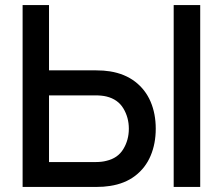

<svg xmlns="http://www.w3.org/2000/svg" viewBox="-20 -740 882 760"><path d="M69.5 -720H174V-461.5H360.5Q391 -461.5 415.5 -457.5Q474 -448 514.8 -416.8Q555.5 -385.5 576 -337.8Q596.5 -290 596.5 -230.5Q596.5 -171.5 576.2 -123.5Q556 -75.5 515.2 -44.2Q474.5 -13 415.5 -4Q391 0 360.5 0H69.5ZM667.5 0V-720H772.5V0ZM356.5 -98.5Q383.5 -98.5 401.5 -103.5Q446.5 -114 468.2 -150Q490 -186 490 -230.5Q490 -275 468.2 -311Q446.5 -347 401.5 -358Q383 -362.5 356.5 -362.5H174V-98.5Z"/></svg>

Font: Manrope KiralyPet SmBd KiralyPet
Style: Regular
Weight: 600
Designer: Mikhail Sharanda
Foundry: Mikhail Sharanda
Version: Version 4.502